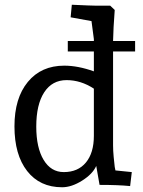

<svg xmlns="http://www.w3.org/2000/svg" viewBox="-20 -780 603 810"><path d="M536 -54 529 5Q480 0 400 0L386 -80Q371 -46 326.5 -18Q282 10 242 10Q148 10 94.5 -58.5Q41 -127 41 -247Q41 -366 97.5 -434.5Q154 -503 251 -503Q309 -503 376 -479V-563H266V-607H376V-615L366 -691L278 -707L283 -760Q367 -756 387 -756H445L464 -738Q458 -660 457 -607H550V-563H457V-167Q457 -145 459.5 -118.5Q462 -92 464 -76L467 -61ZM376 -207V-406Q321 -442 261 -442Q200 -442 166.5 -390.5Q133 -339 133 -246Q133 -157 164 -105.5Q195 -54 249 -54Q309 -54 342.5 -94.5Q376 -135 376 -207Z"/></svg>

Font: Andada
Style: Regular
Weight: 400
Designer: Carolina Giovagnoli
Foundry: Carolina Giovagnoli
Version: Version 1.003